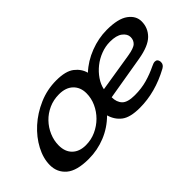

<svg xmlns="http://www.w3.org/2000/svg" viewBox="-38 -711 1028 1028"><g transform="rotate(-45 476.5 -196.5)"><path d="M768 -407Q853 -407 892.5 -378Q932 -349 932 -307Q932 -258 897.5 -223.5Q863 -189 780 -175L531 -133Q531 -96 551.5 -74.5Q572 -53 627 -53Q677 -53 719.5 -65Q762 -77 801 -96Q819 -105 829 -105Q848 -105 851 -84V-78Q851 -60 831 -49Q715 14 598 14Q526 14 492 -11.5Q458 -37 445 -82Q398 -35 337.5 -10.5Q277 14 211 14Q121 14 80.5 -20.5Q40 -55 40 -110Q40 -161 68 -214Q96 -267 143.5 -310Q191 -353 253.5 -380Q316 -407 385 -407Q456 -407 490 -380.5Q524 -354 534 -316Q580 -359 642.5 -383Q705 -407 768 -407ZM343 -344Q301 -344 265.5 -328Q230 -312 204 -285Q178 -258 163 -223Q148 -188 148 -151Q148 -103 176 -76Q204 -49 252 -49Q293 -49 329 -65.5Q365 -82 392 -109Q419 -136 435 -171Q451 -206 451 -244Q451 -289 422.5 -316.5Q394 -344 343 -344ZM735 -350Q700 -350 666 -337Q632 -324 604.5 -302Q577 -280 557.5 -251.5Q538 -223 532 -193L750 -228Q800 -236 815.5 -251Q831 -266 831 -289Q831 -313 807 -331.5Q783 -350 735 -350Z"/></g></svg>

Font: Sofadi One
Style: Regular
Weight: 400
Designer: Botjo Nikoltchev
Foundry: Botjo Nikoltchev
Version: Version 1.002